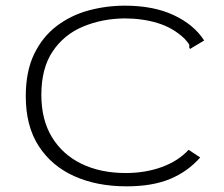

<svg xmlns="http://www.w3.org/2000/svg" viewBox="-20 -648 790 678"><path d="M427 10Q322 10 242 -26Q162 -62 116.5 -132.5Q71 -203 71 -308Q71 -396 100.5 -457Q130 -518 180 -556Q230 -594 292.5 -611Q355 -628 421 -628Q522 -628 593.5 -594.5Q665 -561 701 -505L659 -480L651 -475L648 -481Q650 -488 646 -494Q642 -500 631 -512Q591 -550 537 -566.5Q483 -583 419 -583Q340 -582 273 -554Q206 -526 166 -466.5Q126 -407 126 -313Q126 -225 163.5 -163.5Q201 -102 268 -69.5Q335 -37 424 -37Q493 -37 551 -58Q609 -79 646 -119L687 -92Q643 -42 580.5 -16Q518 10 427 10Z"/></svg>

Font: Inconsolata ExtraExpanded Light
Style: Regular
Weight: 300
Width: 8
Monospace: yes
Designer: Raph Levien, Cyreal, Brenton Simpson
Foundry: Raph Levien, Cyreal, Google
Version: Version 3.001; ttfautohint (v1.8.2.53-6de2)